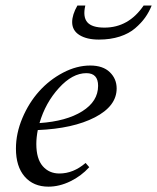

<svg xmlns="http://www.w3.org/2000/svg" viewBox="-20 -681 582 712"><path d="M346.7 -534.2Q301.8 -534.2 274.7 -551Q247.6 -567.9 247.6 -599.1Q247.6 -626.5 267.1 -660.6H296.4Q286.6 -618.7 303.7 -598.6Q320.8 -578.6 367.2 -578.6Q457 -578.6 512.7 -660.6H542.5Q532.7 -636.2 518.3 -616Q503.9 -595.7 481.2 -576.2Q458.5 -556.6 424.1 -545.4Q389.6 -534.2 346.7 -534.2ZM159.7 11.2Q104 11.2 71.5 -26.1Q39.1 -63.5 39.1 -129.9Q39.1 -186.5 63 -243.2Q86.9 -299.8 125 -342.3Q163.1 -384.8 213.6 -411.4Q264.2 -438 314.5 -438Q361.8 -438 387.2 -413.3Q412.6 -388.7 412.6 -353Q412.6 -287.6 331.8 -245.8Q251 -204.1 120.1 -198.7Q114.7 -170.9 114.7 -147Q114.7 -92.3 138.4 -64.9Q162.1 -37.6 200.2 -37.6Q252 -37.6 297.4 -76.7L311 -61Q280.8 -27.8 240.2 -8.3Q199.7 11.2 159.7 11.2ZM300.3 -409.7Q248.5 -409.7 198.5 -354.7Q148.4 -299.8 126.5 -224.6Q226.1 -231.4 284.9 -268.3Q343.8 -305.2 343.8 -362.8Q343.8 -409.7 300.3 -409.7Z"/></svg>

Font: Elstob 14pt
Style: Italic
Weight: 400
Italic angle: -20°
Designer: Peter S. Baker
Version: Version 1.015